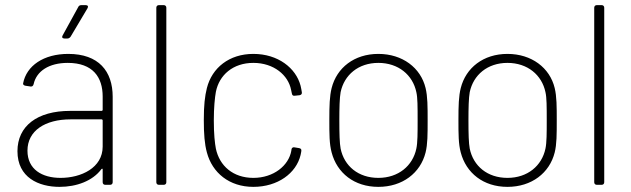

<svg xmlns="http://www.w3.org/2000/svg" viewBox="-20 -720 2460 748"><path d="M314 -700H297C292 -700 287 -698 285 -693L224 -582C220 -575 223 -570 231 -570H243C248 -570 252 -573 255 -577L321 -688C325 -695 322 -700 314 -700ZM246 -510C150 -510 83 -464 70 -395C69 -391 73 -387 79 -386L99 -383C105 -382 109 -385 111 -392C122 -443 171 -475 244 -475C342 -475 380 -419 380 -344V-292C380 -290 378 -288 376 -288H253C125 -288 48 -229 48 -131C48 -28 131 8 212 8C278 8 341 -15 375 -61C378 -64 380 -63 380 -60V-10C380 -4 384 0 390 0H409C415 0 419 -4 419 -10V-343C419 -443 364 -510 246 -510ZM216 -27C144 -27 87 -60 87 -133C87 -211 156 -255 255 -255H376C378 -255 380 -253 380 -251V-149C380 -66 296 -27 216 -27Z M599 0H618C624 0 628 -4 628 -10V-690C628 -696 624 -700 618 -700H599C593 -700 589 -696 589 -690V-10C589 -4 593 0 599 0Z M967 8C1062 8 1134 -45 1151 -116C1153 -123 1153 -128 1154 -132C1155 -139 1151 -142 1145 -143L1127 -146C1122 -147 1118 -145 1116 -140C1116 -138 1115 -135 1115 -134C1115 -134 1115 -134 1115 -133C1105 -75 1046 -27 967 -27C888 -27 835 -74 821 -141C817 -162 813 -197 813 -251C813 -301 817 -340 821 -362C834 -428 888 -475 967 -475C1047 -475 1103 -427 1114 -370L1117 -356C1118 -349 1122 -346 1128 -347L1147 -349C1153 -350 1157 -354 1156 -360C1155 -368 1153 -377 1151 -386C1133 -455 1063 -510 967 -510C873 -510 806 -456 786 -377C778 -345 774 -310 774 -252C774 -198 777 -159 786 -126C807 -47 873 8 967 8Z M1454 8C1548 8 1618 -46 1638 -126C1646 -158 1646 -196 1646 -252C1646 -304 1646 -344 1638 -377C1619 -456 1548 -510 1454 -510C1360 -510 1292 -456 1272 -377C1264 -345 1263 -308 1263 -252C1263 -199 1263 -159 1272 -126C1293 -46 1360 8 1454 8ZM1454 -27C1376 -27 1321 -73 1307 -141C1303 -162 1302 -199 1302 -251C1302 -300 1303 -339 1307 -361C1321 -428 1376 -475 1454 -475C1532 -475 1588 -428 1602 -361C1607 -340 1607 -304 1607 -251C1607 -203 1607 -164 1602 -141C1588 -74 1532 -27 1454 -27Z M1957 8C2051 8 2121 -46 2141 -126C2149 -158 2149 -196 2149 -252C2149 -304 2149 -344 2141 -377C2122 -456 2051 -510 1957 -510C1863 -510 1795 -456 1775 -377C1767 -345 1766 -308 1766 -252C1766 -199 1766 -159 1775 -126C1796 -46 1863 8 1957 8ZM1957 -27C1879 -27 1824 -73 1810 -141C1806 -162 1805 -199 1805 -251C1805 -300 1806 -339 1810 -361C1824 -428 1879 -475 1957 -475C2035 -475 2091 -428 2105 -361C2110 -340 2110 -304 2110 -251C2110 -203 2110 -164 2105 -141C2091 -74 2035 -27 1957 -27Z M2305 0H2324C2330 0 2334 -4 2334 -10V-690C2334 -696 2330 -700 2324 -700H2305C2299 -700 2295 -696 2295 -690V-10C2295 -4 2299 0 2305 0Z"/></svg>

Font: Barlow ExtraLight
Style: Regular
Weight: 275
Designer: Jeremy Tribby
Foundry: Tribby Type
Version: Version 1.422;hotconv 1.0.109;makeotfexe 2.5.65596